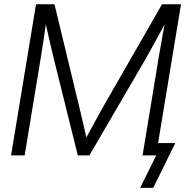

<svg xmlns="http://www.w3.org/2000/svg" viewBox="-20 -748 891 924"><path d="M33.2 0 153.3 -727.5H242.2L364.7 -219.7Q371.1 -193.4 379.9 -155.5Q388.7 -117.7 395.5 -86.4Q412.6 -117.7 434.1 -157Q455.6 -196.3 470.2 -223.1L759.8 -727.5H851.1L731 0H666L743.2 -468.3Q749.5 -504.4 756.8 -546.4Q764.2 -588.4 772 -630.4Q745.1 -580.6 721.4 -537.6Q697.8 -494.6 680.7 -464.4L410.2 0H354.5L238.3 -467.8Q231 -498 221.2 -540.3Q211.4 -582.5 200.7 -630.9Q194.3 -588.4 188 -544.9Q181.6 -501.5 175.3 -464.4L98.6 0ZM654.3 156.2 731.9 0H690.4L700.2 -59.6H823.7L717.3 156.2Z"/></svg>

Font: Inter Display Light
Style: Italic
Weight: 300
Italic angle: -9.39999°
Designer: Rasmus Andersson
Foundry: rsms
Version: Version 4.000;git-a52131595